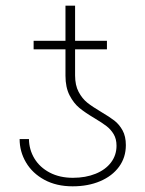

<svg xmlns="http://www.w3.org/2000/svg" viewBox="-20 -654 515 683"><path d="M316.4 -233.4Q282.7 -253.4 262.5 -270Q242.2 -286.6 227.5 -314.9Q212.9 -343.3 212.9 -384.8V-478.5H99.6V-508.8H212.9V-633.8H247.1V-508.8H360.4V-478.5H247.1V-385.7Q247.1 -350.6 259.8 -326.9Q272.5 -303.2 290.5 -288.8Q308.6 -274.4 339.8 -255.9Q369.6 -238.3 387 -224.9Q404.3 -211.4 416 -190.2Q427.7 -168.9 427.7 -137.7Q427.7 -94.2 403.6 -61Q379.4 -27.8 336.4 -9.5Q293.5 8.8 238.3 8.8Q180.7 8.8 137.9 -14.4Q95.2 -37.6 72.5 -76.2Q49.8 -114.7 49.8 -159.2H83Q83.5 -121.6 102.5 -90.1Q121.6 -58.6 157 -40Q192.4 -21.5 239.3 -21.5Q284.7 -21.5 320.1 -35.9Q355.5 -50.3 375 -76.2Q394.5 -102.1 394.5 -135.7Q394.5 -159.7 384.3 -176.8Q374 -193.8 358.6 -205.6Q343.3 -217.3 316.4 -233.4Z"/></svg>

Font: Pretendard Thin
Style: Regular
Weight: 100
Designer: Base glyphs from Inter by Rasmus Andersson; Hangeul glyphs from Noto Sans CJK(Source Han Sans) by Jang Soo-young and Kan
Foundry: Kil Hyung-jin
Version: Version 1.309